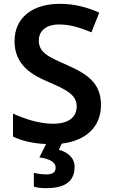

<svg xmlns="http://www.w3.org/2000/svg" viewBox="-20 -744 590 1004"><path d="M370 128C370 79 331 51 288 39L303 7C433 -9 508 -83 508 -195C508 -307 441 -356 326 -406C226 -449 183 -473 183 -532C183 -582 220 -616 289 -616C346 -616 398 -600 458 -575L499 -678C433 -707 368 -724 293 -724C149 -724 56 -651 56 -529C56 -406 144 -353 232 -316C329 -275 381 -247 381 -188C381 -134 343 -97 257 -97C183 -97 108 -123 48 -150V-30C95 -7 155 7 221 9L186 79C243 87 271 105 271 133C271 160 251 168 221 168C201 168 174 164 157 160V232C173 237 195 240 220 240C328 240 370 199 370 128Z"/></svg>

Font: Noto Sans Ol Chiki SemiBold
Style: Regular
Weight: 600
Designer: Monotype Design Team, Lewis McGuffie
Foundry: Monotype Imaging Inc.
Version: Version 2.003